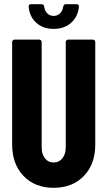

<svg xmlns="http://www.w3.org/2000/svg" viewBox="-20 -889 513 917"><path d="M38 -199V-688Q38 -693 41.5 -696.5Q45 -700 50 -700H167Q172 -700 175.5 -696.5Q179 -693 179 -688V-185Q179 -153 194.5 -133Q210 -113 236 -113Q262 -113 278 -133Q294 -153 294 -185V-688Q294 -693 297.5 -696.5Q301 -700 306 -700H423Q428 -700 431.5 -696.5Q435 -693 435 -688V-199Q435 -105 380.5 -48.5Q326 8 236 8Q147 8 92.5 -48.5Q38 -105 38 -199ZM117 -857V-859Q117 -869 128 -869H178Q190 -869 191 -857Q194 -837 206 -825Q218 -813 236 -813Q254 -813 266.5 -825Q279 -837 282 -857Q284 -869 295 -869H345Q357 -869 357 -857Q352 -809 319.5 -780Q287 -751 236 -751Q186 -751 153.5 -780Q121 -809 117 -857Z"/></svg>

Font: Barlow Condensed
Style: Bold
Weight: 700
Width: 3
Designer: Jeremy Tribby
Foundry: Tribby Type
Version: Version 1.500